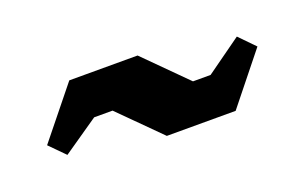

<svg xmlns="http://www.w3.org/2000/svg" viewBox="-43 -537 814 516"><g transform="rotate(-20 364.0 -279.0)"><path d="M366.2 -164.1 252.4 -277.8H199.7L97.7 -207.5L55.2 -250.5L170.9 -394H366.2L482.4 -277.8H532.7L634.3 -350.6L677.2 -306.6L563 -164.1Z"/></g></svg>

Font: Black Ops One
Style: Regular
Weight: 400
Designer: James Grieshaber, Eben Sorkin
Foundry: Sorkin Type Co.
Version: Version 1.004; ttfautohint (v1.8.4.7-5d5b)